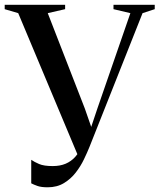

<svg xmlns="http://www.w3.org/2000/svg" viewBox="-36 -763 662 796"><path d="M161.5 13.5Q135 13.5 119.5 8Q104 2.5 93.5 -3V-100.5Q106.5 -91.5 126.2 -83Q146 -74.5 182.5 -74.5Q213 -74.5 236 -84.2Q259 -94 275.5 -112.2Q292 -130.5 301.5 -156.5L290.5 -110L39.5 -708.5L-16.5 -725V-743H234V-725L162 -708.5L315.5 -313.5L350 -214.5L335.5 -217L367.5 -312.5L504.5 -708.5L434.5 -725V-743H605.5V-725L555 -708.5L335 -154Q326 -131.5 312.2 -102.8Q298.5 -74 278.2 -47.8Q258 -21.5 229.2 -4Q200.5 13.5 161.5 13.5Z"/></svg>

Font: Merriweather 144pt
Style: Regular
Weight: 400
Version: Version 2.100